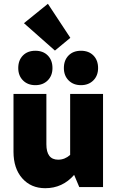

<svg xmlns="http://www.w3.org/2000/svg" viewBox="-20 -984 624 1010"><path d="M269 -718 106 -862 232 -964 350 -785ZM316 -626Q316 -667 340.5 -692Q365 -717 406 -717Q447 -717 471.5 -692Q496 -667 496 -626Q496 -586 471 -561Q446 -536 406 -536Q366 -536 341 -561Q316 -586 316 -626ZM76 -626Q76 -667 100.5 -692Q125 -717 166 -717Q207 -717 231.5 -692Q256 -667 256 -626Q256 -586 231 -561Q206 -536 166 -536Q126 -536 101 -561Q76 -586 76 -626ZM218 6Q143 6 97 -46Q51 -98 51 -186V-490H224V-225Q224 -144 286 -144Q321 -144 349 -169V-490H522V0H397L370 -64Q309 6 218 6Z"/></svg>

Font: Cantarell Extra Bold
Style: Regular
Weight: 800
Designer: Dave Crossland, Nikolaus Waxweiler, Florian Fecher, Jacques Le Bailly, Eben Sorkin, Alexei Vanyashin, Alexios Zavras, Em
Version: Version 0.303